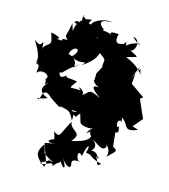

<svg xmlns="http://www.w3.org/2000/svg" viewBox="-197 -778 1108 1259"><g transform="rotate(15 357.0 -148.5)"><path d="M238 -310C251 -336 236 -376 185 -388C199 -457 279 -444 210 -379C273 -329 335 -391 286 -338C374 -398 382 -431 383 -480C339 -490 404 -482 374 -454C363 -449 421 -431 423 -405C410 -336 438 -392 394 -312C391 -252 396 -237 415 -255C379 -292 381 -246 433 -228C372 -234 404 -199 459 -161C362 -208 389 -178 339 -151C363 -179 275 -216 324 -177C246 -185 236 -158 285 -227C235 -239 214 -227 207 -247C144 -196 183 -282 126 -253C155 -231 102 -241 175 -259L211 -294L279 -347ZM650 -391C699 -454 637 -416 691 -364C657 -399 641 -431 555 -465C638 -492 644 -476 562 -519C591 -494 636 -594 566 -607C589 -577 654 -543 609 -575C533 -550 556 -548 532 -538C538 -589 524 -538 509 -543C449 -520 463 -585 470 -598C438 -602 399 -600 422 -580C384 -604 306 -602 343 -539C318 -514 378 -606 363 -606C364 -604 281 -663 408 -662C350 -677 260 -630 280 -601C289 -624 205 -620 240 -614C251 -646 193 -653 220 -658C190 -614 255 -581 273 -644C193 -638 194 -581 193 -613C136 -599 201 -585 189 -598C159 -537 184 -511 157 -588C139 -482 125 -510 154 -474C80 -479 164 -452 82 -464C137 -474 27 -501 39 -492C71 -403 46 -432 10 -385C11 -360 6 -380 7 -416C-10 -424 6 -373 -53 -421C27 -293 -16 -293 -2 -273C42 -255 43 -259 54 -221C49 -251 60 -237 -14 -294C30 -275 14 -241 12 -213C47 -257 116 -212 81 -191C102 -149 61 -142 110 -170C60 -134 65 -92 128 -73C51 -42 40 -68 68 -52C85 -30 74 -156 146 -82C168 -67 239 -17 220 -43C273 -29 288 -40 318 28C326 -21 307 -47 278 -39C343 -40 357 -35 292 -28C338 3 367 9 338 -3C417 -113 437 -65 478 -120C446 -73 445 -147 453 -118C475 -105 494 -166 425 -142L383 -120L366 -113L354 -49L375 20C379 60 502 44 444 42C489 43 527 50 541 78C527 34 464 10 431 85C518 22 421 50 468 96C460 117 444 138 349 159C417 83 325 101 319 36C259 141 277 162 223 126C243 157 237 225 252 175C202 180 179 217 260 201L184 216L229 345L221 368C137 307 152 276 185 226C217 306 176 265 251 316C284 323 263 324 237 320C278 304 284 297 189 349C211 374 270 305 274 350C306 302 326 325 311 296C348 362 371 349 325 281C359 329 401 348 387 296C384 259 470 284 429 272C405 250 410 194 442 237C460 139 483 148 463 208C520 214 482 229 577 253C538 294 563 226 520 206C582 245 535 211 551 211C543 242 542 156 460 196C475 204 549 160 482 112C524 132 561 177 583 135C559 105 621 141 598 200C644 151 668 147 627 126C621 127 618 42 613 29C645 31 629 6 626 -17C617 21 588 -68 640 -51C627 -26 648 -90 609 -86C696 -55 644 20 754 -25L713 -38L767 -102L713 -225L731 -240L636 -306L641 -380L611 -318L662 -434Z"/></g></svg>

Font: Hussar Lance
Style: Regular
Weight: 700
Foundry: Cannot Into Space Fonts, PlusOne Fonts
Version: Version 2.27